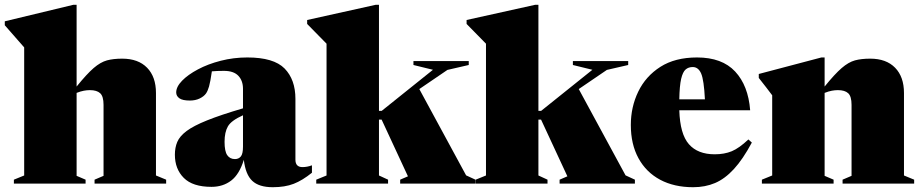

<svg xmlns="http://www.w3.org/2000/svg" viewBox="-39 -767 3854 802"><path d="M318.5 0H19V-16.5L62 -34V-569L-19 -661.5V-678L267.5 -747H281V-405.5Q323.5 -458 352.2 -482.8Q381 -507.5 407.8 -514.8Q434.5 -522 471.5 -522Q538.5 -522 575.5 -484Q612.5 -446 612.5 -378.5V-34L655 -16.5V0H356V-16.5L393.5 -32.5V-329Q393.5 -364.5 379.5 -377.5Q365.5 -390.5 336.5 -390.5Q324 -390.5 310.8 -388Q297.5 -385.5 281 -379V-32.5L318.5 -16.5Z M1264 -45.5Q1224.5 -13.5 1187.8 0.8Q1151 15 1100.5 15Q1043 15 1014.8 -11.5Q986.5 -38 979.5 -99.5Q961 -39 926.8 -12.8Q892.5 13.5 844.5 13.5Q766 13.5 728.8 -23.8Q691.5 -61 691.5 -121Q691.5 -150.5 701.5 -174.2Q711.5 -198 740.5 -219.8Q769.5 -241.5 826 -264.2Q882.5 -287 976 -314.5V-396Q976 -430 956.5 -450.5Q937 -471 896.5 -471Q867 -471 846 -469Q839.5 -424 834.2 -405.8Q829 -387.5 821.5 -376.5Q812.5 -364 794.8 -355.5Q777 -347 754 -347Q723.5 -347 710.2 -356.5Q697 -366 697 -381Q697 -404.5 721.5 -429.8Q746 -455 787.8 -477.2Q829.5 -499.5 883 -513.2Q936.5 -527 994 -527Q1104.5 -527 1149.8 -480.8Q1195 -434.5 1195 -354V-100Q1195 -69 1224.5 -69Q1244 -69 1264 -76.5ZM899 -174.5Q899 -135 910.2 -118.8Q921.5 -102.5 942.5 -102.5Q958 -102.5 967 -113.5Q976 -124.5 976 -154.5V-285.5Q927 -263.5 913 -239.2Q899 -215 899 -174.5Z M1544 -34 1582 -16.5V0H1282V-16.5L1325 -34V-584.5L1244 -667V-683.5L1530.5 -747H1544V-304H1555.5L1769.5 -475.5L1688 -495.5V-512H1919V-495.5L1830 -475L1712.5 -395L1908 -34.5L1947 -16.5V0H1632.5V-16.5L1665 -30.5L1555 -267.5H1544Z M2210 -34 2248 -16.5V0H1948V-16.5L1991 -34V-584.5L1910 -667V-683.5L2196.5 -747H2210V-304H2221.5L2435.5 -475.5L2354 -495.5V-512H2585V-495.5L2496 -475L2378.5 -395L2574 -34.5L2613 -16.5V0H2298.5V-16.5L2331 -30.5L2221 -267.5H2210Z M2872.5 -527Q2977 -527 3031.8 -468.2Q3086.5 -409.5 3094.5 -306.5H2798.5Q2801.5 -207 2838.5 -164.8Q2875.5 -122.5 2946.5 -122.5Q2986.5 -122.5 3017.5 -135.2Q3048.5 -148 3087 -184.5L3101.5 -171.5Q3064 -101.5 3026.5 -60.8Q2989 -20 2947.8 -2.5Q2906.5 15 2856.5 15Q2777 15 2718.5 -16.2Q2660 -47.5 2628 -106Q2596 -164.5 2596 -245Q2596 -320 2627 -384.2Q2658 -448.5 2719.5 -487.8Q2781 -527 2872.5 -527ZM2854.5 -487Q2837 -487 2825 -476.8Q2813 -466.5 2806.2 -437.5Q2799.5 -408.5 2798.5 -352H2905.5Q2901.5 -432.5 2889.8 -459.8Q2878 -487 2854.5 -487Z M3480.5 -16.5 3518 -32.5V-329Q3518 -364.5 3504 -377.5Q3490 -390.5 3461 -390.5Q3448.5 -390.5 3435.2 -388Q3422 -385.5 3405.5 -379V-32.5L3443 -16.5V0H3143.5V-16.5L3186.5 -34V-369Q3178 -380.5 3162.2 -401Q3146.5 -421.5 3130.5 -441.5V-458L3392 -527H3405.5V-405.5Q3448 -458 3476.8 -482.8Q3505.5 -507.5 3532.2 -514.8Q3559 -522 3596 -522Q3663 -522 3700 -484Q3737 -446 3737 -378.5V-34L3779.5 -16.5V0H3480.5Z"/></svg>

Font: Newsreader 72pt ExtraBold
Style: Regular
Weight: 800
Designer: Hugues Gentile
Foundry: Production Type
Version: Version 1.003; ttfautohint (v1.8.3)